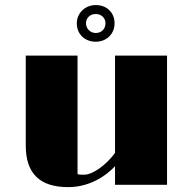

<svg xmlns="http://www.w3.org/2000/svg" viewBox="-20 -746 769 775"><path d="M84 -158.2C84 -46.9 139.2 9.3 255.4 9.3C320.8 9.3 389.2 -17.1 444.3 -75.2V0H654.3V-521.5H444.3V-128.9C407.2 -77.6 352.5 -41 321.3 -41C309.6 -41 299.3 -40 293 -43.5V-521.5H84ZM366.2 -577.6C408.7 -577.6 442.4 -607.4 442.4 -651.9C442.4 -695.8 410.6 -725.6 366.7 -725.6C323.2 -725.6 290 -692.9 290 -651.9C290 -606.9 323.7 -577.6 366.2 -577.6ZM366.2 -612.8C345.2 -612.8 327.1 -629.9 327.1 -651.9C327.1 -673.3 343.3 -689.5 366.2 -689.5C389.6 -689.5 405.8 -673.3 405.8 -651.9C405.8 -627.9 388.2 -612.8 366.2 -612.8Z"/></svg>

Font: Limelight
Style: Regular
Weight: 400
Designer: Nicole Fally
Foundry: Nicole Fally
Version: Version 1.002